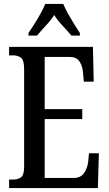

<svg xmlns="http://www.w3.org/2000/svg" viewBox="-20 -951 549 971"><path d="M26 0V-43H47Q73 -43 87.5 -55.5Q102 -68 102 -107V-602Q102 -647 86 -659Q70 -671 47 -671H26V-714H450L454 -538H404L400 -581Q398 -615 383 -639Q368 -663 332 -663H206V-399H396V-349H206V-51H352Q388 -51 405 -75.5Q422 -100 426 -133L430 -176H480L475 0ZM124 -784Q137 -803 153.5 -829Q170 -855 185 -882Q200 -909 209 -931H300Q309 -909 324 -882Q339 -855 355 -829Q371 -803 384 -784V-771H341Q322 -794 297 -820.5Q272 -847 254 -875Q236 -847 211.5 -821Q187 -795 167 -771H124Z"/></svg>

Font: Noto Serif Myanmar ExtraCondensed Medium
Style: Regular
Weight: 500
Width: 2
Designer: Ben Mitchell and the Monotype Design Team
Foundry: Monotype Imaging Inc.
Version: Version 2.106; ttfautohint (v1.8.4.7-5d5b)